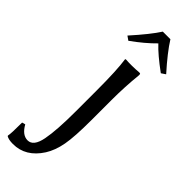

<svg xmlns="http://www.w3.org/2000/svg" viewBox="-327 -659 890 890"><g transform="rotate(45 118.0 -214.0)"><path d="M175.8 -644Q209 -590.8 276.9 -515.1L255.9 -501Q185.1 -552.7 149.9 -590.8Q106 -545.9 43 -501L22.9 -515.1Q94.7 -595.2 126 -644ZM182.1 -251V-120.1Q182.1 -11.2 172.1 43Q162.1 97.2 138.2 134.8Q86.4 215.8 2.9 215.8Q-25.9 215.8 -40 207L-41 204.1Q-37.1 189 -37.1 115.2L-21 110.8Q3.9 155.8 39.1 155.8Q77.1 155.8 89.6 90.8Q102.1 25.9 102.1 -96.2V-234.9Q102.1 -367.7 92.8 -429.2L95.2 -432.1Q138.2 -429.2 182.1 -433.1Q188 -433.1 189.5 -431.6Q190.9 -430.2 190.9 -422.9Q182.1 -338.9 182.1 -251Z"/></g></svg>

Font: Biolilbert
Style: Regular
Weight: 400
Designer: Philipp H. Poll
Foundry: Philipp H. Poll
Version: Version 1.1.0